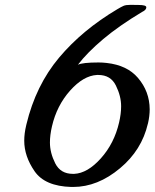

<svg xmlns="http://www.w3.org/2000/svg" viewBox="-20 -738 629 781"><path d="M191.4 -224.1Q183.1 -188.5 183.1 -158.2Q183.1 -116.7 204.6 -73.7Q226.1 -30.8 276.4 -30.8H281.7Q335.9 -33.2 390.4 -94Q444.8 -154.8 464.4 -239.7Q472.7 -275.4 472.7 -305.7Q472.7 -347.2 451.4 -390.1Q430.2 -433.1 379.9 -433.1H374.5Q319.3 -430.2 265.1 -369.4Q210.9 -308.6 191.4 -224.1ZM380.9 -483.9Q397.5 -483.9 414.1 -481.9Q497.1 -472.7 541 -421.4Q588.4 -366.2 588.9 -293.5Q588.9 -266.1 582 -236.3L581.5 -234.9Q556.6 -127.4 468.3 -53.7Q377.4 22.5 277.3 22.5H270Q162.6 19.5 120.6 -41.5Q78.6 -102.5 78.6 -165.5Q78.6 -194.8 86.4 -227.5L87.4 -231.9Q125.5 -390.6 220.2 -503.4Q314.9 -616.2 457.5 -700.7Q473.1 -710 482.4 -714.1Q491.7 -718.3 510.7 -718.3L543.9 -717.8Q574.7 -717.8 575.2 -708.5Q575.2 -697.3 558.1 -689.5Q464.4 -633.3 399.7 -578.9Q335 -524.4 296.9 -474.6Q315.4 -483.9 380.9 -483.9Z"/></svg>

Font: Caudex
Style: Bold
Weight: 700
Italic angle: -13°
Version: Version 1.04